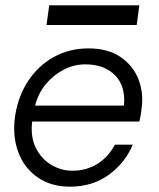

<svg xmlns="http://www.w3.org/2000/svg" viewBox="-20 -690 597 722"><path d="M243 12Q172 12 121.5 -23Q71 -58 48.5 -118.5Q26 -179 37 -255Q49 -331 87.5 -388Q126 -445 184 -476.5Q242 -508 312 -508Q386 -508 433.5 -475.5Q481 -443 501 -391Q521 -339 512 -279Q511 -267 509 -256.5Q507 -246 504 -233H101Q94 -175 115 -133.5Q136 -92 173 -70Q210 -48 252 -48Q305 -48 346.5 -74Q388 -100 412 -146H479Q451 -78 389.5 -33Q328 12 243 12ZM301 -448Q259 -448 220.5 -428.5Q182 -409 153 -374.5Q124 -340 112 -293H446Q453 -366 412.5 -407Q372 -448 301 -448ZM155 -596 165 -670H504L494 -596Z"/></svg>

Font: Host Grotesk Light
Style: Italic
Weight: 300
Italic angle: -8°
Designer: Doğukan Karapınar based on Poppins by Indian Type Foundry, Jonny Pinhorn
Foundry: Element Type
Version: Version 1.001; ttfautohint (v1.8.4.7-5d5b)